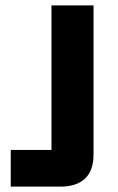

<svg xmlns="http://www.w3.org/2000/svg" viewBox="-20 -695 440 715"><path d="M20 0V-136.7H171.7V-675H328.3V-120Q328.3 -59.2 296.2 -29.6Q264.2 0 205 0Z"/></svg>

Font: Funnel Display Light ExtraBold
Style: Regular
Weight: 800
Version: Version 1.000